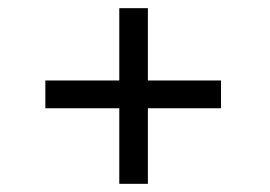

<svg xmlns="http://www.w3.org/2000/svg" viewBox="-20 -485 662 470"><path d="M521 -288V-220H342V-35H272V-220H91V-288H272V-465H342V-288Z"/></svg>

Font: Nata Sans
Style: Regular
Weight: 400
Designer: Daniel Uzquiano Cruz
Version: Version 1.001